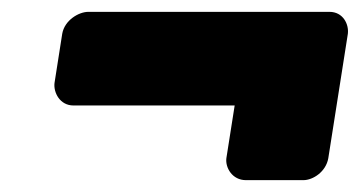

<svg xmlns="http://www.w3.org/2000/svg" viewBox="-20 -450 607 324"><path d="M492 -146C508 -146 530 -160 534 -183L567 -393C569 -409 559 -430 536 -430H129C113 -430 89 -416 85 -393L72 -310C70 -294 81 -272 104 -272H376L362 -183C360 -167 372 -146 395 -146Z"/></svg>

Font: Asimov Print
Style: EIt
Weight: 500
Designer: Google
Version: Version 2.000980; 2014